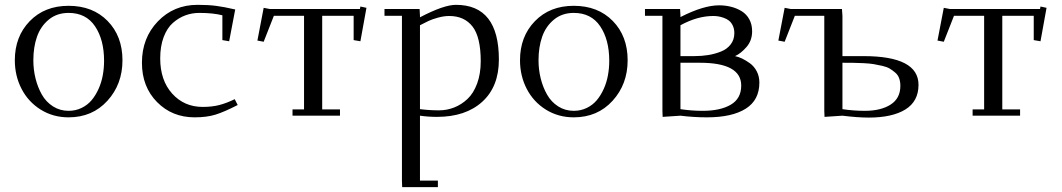

<svg xmlns="http://www.w3.org/2000/svg" viewBox="-20 -476 4368 790"><path d="M41 -228Q41 -325.7 102.3 -388.9Q163.6 -452.1 262.2 -452.1Q361.8 -452.1 422.9 -389.6Q483.9 -327.1 483.9 -228Q483.9 -129.4 421.9 -61.3Q359.9 6.8 262.2 6.8Q198.2 6.8 147.2 -25.1Q96.2 -57.1 68.6 -110.6Q41 -164.1 41 -228ZM117.2 -228Q117.2 -189.5 126.2 -153.1Q135.3 -116.7 152.3 -86.7Q169.4 -56.6 198 -38.3Q226.6 -20 262.2 -20Q291.5 -20 315.9 -32Q340.3 -43.9 356.9 -63.7Q373.5 -83.5 385.5 -110.1Q397.5 -136.7 402.8 -166Q408.2 -195.3 408.2 -226.1Q408.2 -312.5 371.1 -367.7Q334 -422.9 262.2 -422.9Q214.4 -422.9 180.9 -395.5Q147.5 -368.2 132.3 -325.2Q117.2 -282.2 117.2 -228Z M564 -217.8Q564 -319.8 629.4 -387.9Q694.8 -456.1 793 -456.1Q836.9 -456.1 869.1 -451.9Q901.4 -447.8 947.8 -437L922.9 -306.2L895 -311V-413.1Q856.4 -422.9 799.8 -422.9Q770 -422.9 742.7 -412.8Q715.3 -402.8 691.4 -381.8Q667.5 -360.8 653.3 -323.2Q639.2 -285.6 639.2 -235.8Q639.2 -145.5 688.5 -90.8Q737.8 -36.1 814 -36.1Q852.1 -36.1 881.8 -43.7Q911.6 -51.3 945.8 -67.9L958 -43.9Q901.9 -15.1 866.2 -4.2Q830.6 6.8 780.8 6.8Q688 6.8 626 -56.2Q564 -119.1 564 -217.8Z M1039.1 -309.1 1064.9 -443.8 1089.8 -439H1460.9L1462.9 -449.2L1487.8 -443.8L1462.9 -306.2L1435.1 -311V-411.1H1305.7V-25.9H1378.9V0H1183.6V-25.9H1231V-411.1H1106.9L1064.9 -304.2Z M1562 -411.1V-439H1706.5L1708 -411.1V-404.8Q1805.7 -456.1 1856 -456.1Q2032.7 -456.1 2032.7 -231Q2032.7 -119.6 1964.4 -57.4Q1896 4.9 1777.8 4.9Q1741.7 4.9 1708 0V267.1H1781.7V293.9H1634.8L1633.8 267.1V-411.1ZM1708 -26.9Q1746.6 -22 1786.6 -22Q1818.8 -22 1848.6 -33.7Q1878.4 -45.4 1903.3 -68.6Q1928.2 -91.8 1943.1 -132.1Q1958 -172.4 1958 -224.1Q1958 -323.2 1924.3 -366.7Q1890.6 -410.2 1828.6 -410.2Q1806.2 -410.2 1781.7 -403.3Q1757.3 -396.5 1743.9 -390.1Q1730.5 -383.8 1708 -372.1Z M2119.6 -228Q2119.6 -325.7 2180.9 -388.9Q2242.2 -452.1 2340.8 -452.1Q2440.4 -452.1 2501.5 -389.6Q2562.5 -327.1 2562.5 -228Q2562.5 -129.4 2500.5 -61.3Q2438.5 6.8 2340.8 6.8Q2276.9 6.8 2225.8 -25.1Q2174.8 -57.1 2147.2 -110.6Q2119.6 -164.1 2119.6 -228ZM2195.8 -228Q2195.8 -189.5 2204.8 -153.1Q2213.9 -116.7 2231 -86.7Q2248 -56.6 2276.6 -38.3Q2305.2 -20 2340.8 -20Q2370.1 -20 2394.5 -32Q2418.9 -43.9 2435.5 -63.7Q2452.1 -83.5 2464.1 -110.1Q2476.1 -136.7 2481.4 -166Q2486.8 -195.3 2486.8 -226.1Q2486.8 -312.5 2449.7 -367.7Q2412.6 -422.9 2340.8 -422.9Q2293 -422.9 2259.5 -395.5Q2226.1 -368.2 2210.9 -325.2Q2195.8 -282.2 2195.8 -228Z M2633.8 -411.1V-439H2778.3L2779.8 -411.1V-405.8Q2874.5 -454.1 2938.5 -454.1Q2964.4 -454.1 2987.8 -448.2Q3011.2 -442.4 3031.2 -430.2Q3051.3 -418 3063 -396.7Q3074.7 -375.5 3074.7 -347.2Q3074.7 -309.1 3051.5 -282.5Q3028.3 -255.9 3004.4 -245.1Q3018.6 -242.2 3033.4 -235.1Q3048.3 -228 3065.4 -215.8Q3082.5 -203.6 3093.5 -182.9Q3104.5 -162.1 3104.5 -136.2Q3104.5 -64 3048.1 -28.6Q2991.7 6.8 2888.7 6.8Q2834.5 6.8 2779.8 0L2706.5 4.9L2705.6 -20V-411.1ZM2779.8 -26.9Q2824.7 -20 2871.6 -20Q2943.8 -20 2986.8 -45.2Q3029.8 -70.3 3029.8 -124Q3029.8 -217.8 2859.4 -217.8H2779.8ZM2779.8 -245.1H2836.4Q2867.2 -245.1 2894.3 -249.5Q2921.4 -253.9 2946.5 -263.9Q2971.7 -273.9 2986.6 -293.5Q3001.5 -313 3001.5 -339.8Q3001.5 -357.4 2995.1 -370.6Q2988.8 -383.8 2979.5 -391.1Q2970.2 -398.4 2957.5 -402.8Q2944.8 -407.2 2934.8 -408.7Q2924.8 -410.2 2914.6 -410.2Q2849.6 -410.2 2779.8 -372.1Z M3182.6 -309.1 3208.5 -443.8 3233.4 -439H3444.3L3446.3 -411.1V-245.1H3533.2Q3759.3 -245.1 3759.3 -127Q3759.3 -59.1 3705.3 -25.6Q3651.4 7.8 3554.2 7.8Q3508.8 7.8 3446.3 0L3372.6 4.9L3371.6 -20V-411.1H3250.5L3208.5 -304.2ZM3446.3 -26.9Q3491.2 -20 3538.6 -20Q3604.5 -20 3644.5 -45.7Q3684.6 -71.3 3684.6 -123Q3684.6 -140.1 3679.7 -153.8Q3674.8 -167.5 3663.8 -177Q3652.8 -186.5 3641.1 -193.6Q3629.4 -200.7 3609.9 -205.1Q3590.3 -209.5 3574.5 -212.2Q3558.6 -214.8 3533.4 -216.1Q3508.3 -217.3 3491.2 -217.5Q3474.1 -217.8 3446.3 -217.8Z M3837.4 -309.1 3863.3 -443.8 3888.2 -439H4259.3L4261.2 -449.2L4286.1 -443.8L4261.2 -306.2L4233.4 -311V-411.1H4104V-25.9H4177.2V0H3981.9V-25.9H4029.3V-411.1H3905.3L3863.3 -304.2Z"/></svg>

Font: Dehuti Alt
Style: Book
Weight: 400
Version: Version 1.2